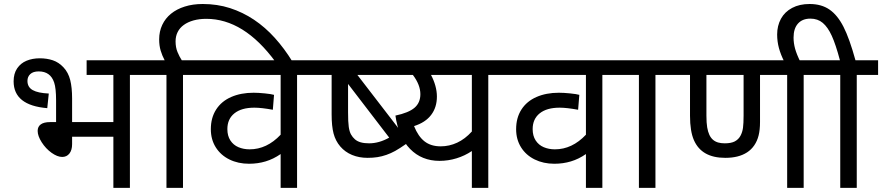

<svg xmlns="http://www.w3.org/2000/svg" viewBox="-20 -916 4301 936"><path d="M331.5 -320.8H532.7V-550.8H402.3V-622.1H717.3V-550.8H613.3V0H532.7V-249.5H331.5V-213.4Q331.5 -184.1 318.4 -167.5Q305.2 -150.9 283.2 -150.9Q259.8 -150.9 231.4 -171.1Q203.1 -191.4 183.3 -222.4Q163.6 -253.4 163.6 -277.8Q163.6 -298.8 179 -309.8Q194.3 -320.8 224.1 -320.8H253.4V-426.3Q253.4 -485.8 244.1 -513.4Q234.9 -541 216.1 -554.4Q197.3 -567.9 168.9 -567.9Q141.6 -567.9 127.7 -554.9Q113.8 -542 113.8 -521.5Q113.8 -491.2 139.4 -476.8Q165 -462.4 217.8 -460L210.4 -388.7Q46.4 -402.3 46.4 -519.5Q46.4 -557.1 63.5 -582.5Q80.6 -607.9 109.4 -619.9Q138.2 -631.8 173.8 -631.8Q208.5 -631.8 237.5 -622.1Q266.6 -612.3 289.8 -587.4Q313 -562.5 322.3 -525.9Q331.5 -489.3 331.5 -436.5Z M976.1 -550.8H872.1V0H791.5V-550.8H702.6V-622.1H782.7Q770.5 -645 763.2 -669.4Q755.9 -693.8 755.9 -724.1Q755.9 -762.7 771 -794.7Q786.1 -826.7 813.7 -849.1Q841.3 -871.6 880.6 -884Q919.9 -896.5 968.3 -896.5Q1039.1 -896.5 1101.3 -876.5Q1163.6 -856.4 1218.3 -819.8Q1272.9 -783.2 1319.8 -731.2Q1366.7 -679.2 1406.2 -614.7H1322.8Q1168.9 -824.2 985.8 -824.2Q951.2 -824.2 923.3 -816.4Q895.5 -808.6 876 -794.4Q856.4 -780.3 846.2 -760Q835.9 -739.7 835.9 -714.4Q835.9 -684.6 845.5 -661.9Q855 -639.2 866.2 -622.1H976.1Z M1532.2 -622.1V-550.8H1428.2V0H1348.1V-165Q1313 -140.6 1274.9 -129.2Q1236.8 -117.7 1194.3 -117.7Q1140.6 -117.7 1098.1 -138.7Q1055.7 -159.7 1031.7 -198Q1007.8 -236.3 1007.8 -286.1Q1007.8 -341.8 1033.7 -382.1Q1059.6 -422.4 1106.9 -443.1Q1154.3 -463.9 1216.3 -463.9Q1239.7 -463.9 1271.2 -460.7Q1302.7 -457.5 1315.9 -453.6L1310.1 -380.9Q1254.4 -391.1 1220.2 -391.1Q1157.2 -391.1 1122.8 -363.5Q1088.4 -335.9 1088.4 -286.6Q1088.4 -253.9 1103 -231.4Q1117.7 -209 1142.3 -198.5Q1167 -188 1196.8 -188Q1280.8 -188 1348.1 -259.3V-550.8H961.4V-622.1Z M1722.2 -550.8 1926.3 -285.6 1963.4 -216.8Q1927.7 -191.9 1906.5 -180.2Q1885.3 -168.5 1863.5 -160.9Q1841.8 -153.3 1819.8 -149.9Q1797.9 -146.5 1772 -146.5Q1730.5 -146.5 1696.3 -160.6Q1662.1 -174.8 1638.9 -201.9Q1615.7 -229 1606.2 -264.9Q1596.7 -300.8 1596.7 -358.4V-550.8H1517.6V-622.1H1908.7V-550.8ZM1877.4 -245.1 1676.8 -506.8V-368.7Q1676.8 -320.8 1680.2 -297.4Q1683.6 -273.9 1691.2 -260.5Q1698.7 -247.1 1710 -237.1Q1721.2 -227.1 1738.3 -222.2Q1755.4 -217.3 1779.3 -217.3Q1828.1 -217.3 1877.4 -245.1Z M2280.3 -179.7Q2246.1 -156.7 2205.8 -144.3Q2165.5 -131.8 2122.6 -131.8Q2036.1 -131.8 1979.2 -189.9Q1922.4 -248 1907.7 -352.5Q1972.2 -366.2 2000.7 -390.6Q2029.3 -415 2029.3 -457Q2029.3 -502.4 1992.7 -550.8H1869.6V-622.1H2464.4V-550.8H2360.4V0H2280.3ZM1998.5 -301.3Q2018.6 -251 2049.6 -226.8Q2080.6 -202.6 2128.4 -202.6Q2170.4 -202.6 2208.7 -220.5Q2247.1 -238.3 2280.3 -274.9V-550.8H2081.1Q2094.7 -525.4 2102.3 -498.3Q2109.9 -471.2 2109.9 -445.3Q2109.9 -392.6 2081.8 -355.7Q2053.7 -318.8 1998.5 -301.3ZM1907.7 -281.2Z M3020.5 -622.1V-550.8H2916.5V0H2836.4V-165Q2801.3 -140.6 2763.2 -129.2Q2725.1 -117.7 2682.6 -117.7Q2628.9 -117.7 2586.4 -138.7Q2543.9 -159.7 2520 -198Q2496.1 -236.3 2496.1 -286.1Q2496.1 -341.8 2522 -382.1Q2547.9 -422.4 2595.2 -443.1Q2642.6 -463.9 2704.6 -463.9Q2728 -463.9 2759.5 -460.7Q2791 -457.5 2804.2 -453.6L2798.3 -380.9Q2742.7 -391.1 2708.5 -391.1Q2645.5 -391.1 2611.1 -363.5Q2576.7 -335.9 2576.7 -286.6Q2576.7 -253.9 2591.3 -231.4Q2606 -209 2630.6 -198.5Q2655.3 -188 2685.1 -188Q2769 -188 2836.4 -259.3V-550.8H2449.7V-622.1Z M3279.3 -550.8H3175.3V0H3094.7V-550.8H3005.9V-622.1H3279.3Z M4002 -550.8H3897.9V0H3817.4V-550.8H3685.1V-321.3Q3685.1 -282.7 3678.2 -255.6Q3671.4 -228.5 3657 -207.5Q3642.6 -186.5 3621.8 -173.1Q3601.1 -159.7 3574.7 -153.1Q3548.3 -146.5 3515.6 -146.5Q3458 -146.5 3419.9 -168Q3381.8 -189.5 3362.8 -232.9Q3343.8 -276.4 3343.8 -351.6V-550.8H3264.6V-622.1H4002ZM3605 -550.8H3423.8V-352.5Q3423.8 -316.9 3427.5 -295.2Q3431.2 -273.4 3438.2 -258.5Q3445.3 -243.7 3455.8 -234.6Q3466.3 -225.6 3480.5 -221.4Q3494.6 -217.3 3513.2 -217.3Q3544.4 -217.3 3562.3 -226.8Q3580.1 -236.3 3589.6 -253.7Q3599.1 -271 3602.1 -293Q3605 -314.9 3605 -352.5Z M3803.7 -614.7Q3786.1 -649.4 3777.3 -681.6Q3768.6 -713.9 3768.6 -747.6Q3768.6 -790.5 3787.1 -824.5Q3805.7 -858.4 3841.6 -877.4Q3877.4 -896.5 3926.8 -896.5Q3984.4 -896.5 4023.7 -869.4Q4063 -842.3 4092 -785.4Q4121.1 -728.5 4150.4 -622.1H4260.7V-550.8H4156.7V0H4076.2V-550.8H3987.3V-622.1H4074.7Q4054.2 -699.2 4034.9 -741.5Q4015.6 -783.7 3991 -804.4Q3966.3 -825.2 3930.7 -825.2Q3891.6 -825.2 3870.1 -801Q3848.6 -776.9 3848.6 -732.9Q3848.6 -705.6 3856.2 -678.2Q3863.8 -650.9 3881.8 -614.7Z"/></svg>

Font: Noto Sans Devanagari UI
Style: Regular
Weight: 400
Designer: Monotype Design Team
Foundry: Monotype Imaging Inc.
Version: Version 1.06